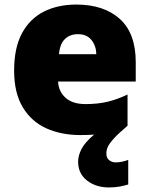

<svg xmlns="http://www.w3.org/2000/svg" viewBox="-20 -583 658 843"><path d="M447 91Q447 110 459 120Q471 130 488 130Q503 130 518 126.5Q533 123 543 119V227Q527 232 506 236Q485 240 458 240Q401 240 362 209.5Q323 179 323 127Q323 100 338 71Q353 42 393 8Q366 10 333 10Q249 10 183.5 -19.5Q118 -49 80 -112Q42 -175 42 -273Q42 -373 76.5 -437Q111 -501 172.5 -532Q234 -563 315 -563Q436 -563 506 -500Q576 -437 576 -310V-225H235Q237 -182 267.5 -154Q298 -126 356 -126Q408 -126 451 -136Q494 -146 540 -168V-31Q500 3 480 25Q460 47 453.5 61.5Q447 76 447 91ZM322 -433Q288 -433 265.5 -412Q243 -391 239 -345H403Q402 -382 381.5 -407.5Q361 -433 322 -433Z"/></svg>

Font: Noto Sans Syriac Western Black
Style: Regular
Weight: 900
Designer: Patrick Giasson and the Monotype Design Team
Foundry: Monotype Imaging Inc.
Version: Version 3.000; ttfautohint (v1.8.4.7-5d5b)